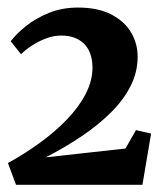

<svg xmlns="http://www.w3.org/2000/svg" viewBox="-20 -924 446 521"><path d="M1.5 -481.5Q47 -506.5 88.2 -536.5Q129.5 -566.5 161.8 -600Q194 -633.5 212.5 -669.2Q231 -705 231 -741Q230.5 -783 208 -805.2Q185.5 -827.5 146.5 -827.5Q126 -827.5 106.2 -820.2Q86.5 -813 68.8 -801.8Q51 -790.5 37 -777L9 -812Q24.5 -832.5 50.8 -853.5Q77 -874.5 112.8 -889Q148.5 -903.5 191.5 -903.5Q245.5 -903.5 281.5 -885Q317.5 -866.5 335.5 -836.2Q353.5 -806 353.5 -770Q353.5 -728.5 334.5 -690.8Q315.5 -653 281.2 -619Q247 -585 201.8 -554.5Q156.5 -524 104 -497L320.5 -521L349 -571L390 -561.5L366.5 -422.5H23.5Z"/></svg>

Font: Merriweather 72pt ExtraBold
Style: Regular
Weight: 800
Version: Version 2.100